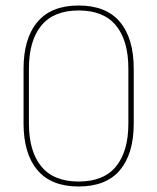

<svg xmlns="http://www.w3.org/2000/svg" viewBox="-20 -668 571 697"><path d="M265.5 9Q166 9 115.8 -50.5Q65.5 -110 65.5 -220V-418Q65.5 -528.5 115.8 -588.2Q166 -648 265.5 -648Q365.5 -648 415.5 -588.2Q465.5 -528.5 465.5 -418V-220Q465.5 -110 415.5 -50.5Q365.5 9 265.5 9ZM265.5 -9Q356.5 -9 401.2 -63.8Q446 -118.5 446 -219.5V-419Q446 -520.5 401.2 -575.2Q356.5 -630 265.5 -630Q175 -630 130 -575.2Q85 -520.5 85 -419V-219.5Q85 -118.5 130 -63.8Q175 -9 265.5 -9Z"/></svg>

Font: Anek Devanagari Thin
Style: Regular
Weight: 250
Designer: Kailash Malviya (Devanagari) & Yesha Goshar (Latin)
Foundry: Ek Type
Version: Version 1.003